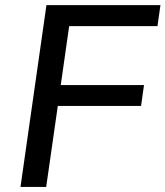

<svg xmlns="http://www.w3.org/2000/svg" viewBox="-20 -739 654 759"><path d="M162.6 0 208.5 -320.3H537.6L549.3 -402.8H220.2L253.4 -635.7H602.5L614.3 -718.8H163.6L61 0Z"/></svg>

Font: Winston
Style: Italic
Weight: 400
Italic angle: -8.13011°
Designer: Vernon Adams, Kim Jin-seong, David Berlow, Cristiano Sobral
Foundry: The Winston Project Authors
Version: Version 3.004